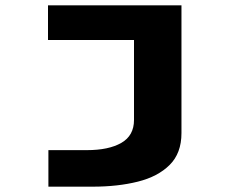

<svg xmlns="http://www.w3.org/2000/svg" viewBox="-20 -520 940 720"><path d="M161.5 180V43H306Q387.5 43 435 15.8Q482.5 -11.5 482.5 -70V-370H160V-500H660.5V-21Q660.5 54.5 616.2 98.5Q572 142.5 496.8 161.2Q421.5 180 327.5 180Z"/></svg>

Font: Trispace Expanded
Style: Bold
Weight: 700
Width: 7
Designer: Tyler Finck
Foundry: Etcetera Type Company
Version: Version 1.210; ttfautohint (v1.8.3)